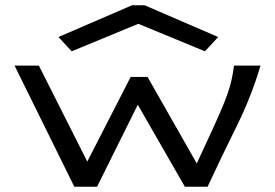

<svg xmlns="http://www.w3.org/2000/svg" viewBox="-20 -705 1040 726"><path d="M261 1 35 -457H127L310 -94L474 -414H538L724 -87Q762 -168 787 -223Q812 -278 827 -315Q842 -352 849.5 -379Q857 -406 861 -431L865 -457H965Q931 -341 874.5 -227Q818 -113 765 1H679L501 -309L347 1ZM251 -511 201 -565 479 -685H527L805 -565L755 -511L503 -615Z"/></svg>

Font: Inconsolata UltraExpanded
Style: Regular
Weight: 400
Width: 9
Monospace: yes
Designer: Raph Levien, Cyreal, Brenton Simpson
Foundry: Raph Levien, Cyreal, Google
Version: Version 3.000; ttfautohint (v1.8.2.53-6de2)